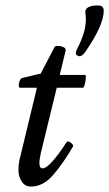

<svg xmlns="http://www.w3.org/2000/svg" viewBox="-20 -674 402 707"><path d="M273 -467Q269 -467 264 -470Q259 -473 259 -479Q259 -484 264 -494Q279 -523 287.5 -549.5Q296 -576 296 -601Q296 -614 295 -621Q294 -625 294 -629Q294 -654 341 -654Q362 -654 362 -634Q362 -582 295 -484Q283 -467 273 -467ZM94 13Q72 13 60 -5.5Q48 -24 48 -47Q48 -65 51 -82L116 -351H54Q49 -351 49 -359.5Q49 -368 52.5 -376.5Q56 -385 62 -387L130 -403L181 -501Q184 -505 193.5 -505Q203 -505 212.5 -501Q222 -497 222 -489L200 -398H294Q297 -398 296 -386.5Q295 -375 292 -363Q289 -351 285 -351H189L130 -109Q128 -99 126.5 -89.5Q125 -80 125 -74Q125 -54 137 -54Q162 -54 225 -150Q229 -157 240 -149Q251 -141 249 -135Q213 -73 176 -30Q139 13 94 13Z"/></svg>

Font: Junicode Two Beta Condensed Medium
Style: Italic
Weight: 500
Width: 3
Italic angle: -9°
Version: Version 1.053; ttfautohint (v1.8.4)